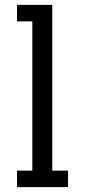

<svg xmlns="http://www.w3.org/2000/svg" viewBox="-20 -770 350 790"><path d="M195 -68H260V0H50V-68H113V-682H50V-750H195Z"/></svg>

Font: Kelly Slab
Style: Regular
Weight: 400
Designer: Denis Masharov
Foundry: Denis Masharov
Version: Version 1.001